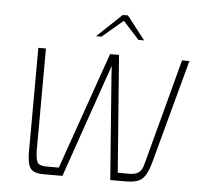

<svg xmlns="http://www.w3.org/2000/svg" viewBox="-47 -656 739 704"><g transform="rotate(5 322.5 -303.5)"><path d="M138 0Q116 0 102.5 -6.5Q89 -13 84 -28Q79 -43 78 -71L79 -460H107L106 -82Q107 -47 116 -37.5Q125 -28 154 -29H192L343 -460H376L409 -29H450Q473 -29 485.5 -37.5Q498 -46 504 -70L608 -460H635L531 -75Q518 -30 500 -15Q482 0 441 0H384L355 -382L353 -417L340 -381L208 0ZM286 -521 377 -607H396L463 -521H442L383 -586L306 -521Z"/></g></svg>

Font: Genos Thin ExtraLight
Style: Italic
Weight: 250
Italic angle: -8°
Version: Version 1.010